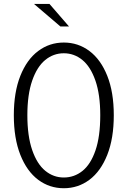

<svg xmlns="http://www.w3.org/2000/svg" viewBox="-20 -962 660 993"><path d="M51.5 -366Q51.5 -485 85.2 -569.8Q119 -654.5 177.5 -698.2Q236 -742 310 -742Q384 -742 442.5 -698.2Q501 -654.5 534.8 -569.8Q568.5 -485 568.5 -366Q568.5 -246.5 534.8 -161.2Q501 -76 442.5 -32.2Q384 11.5 310 11.5Q236 11.5 177.5 -32.2Q119 -76 85.2 -161.2Q51.5 -246.5 51.5 -366ZM498.5 -366Q498.5 -473 473.5 -545Q448.5 -617 406 -651.8Q363.5 -686.5 310 -686.5Q256.5 -686.5 214 -651.8Q171.5 -617 146.5 -545Q121.5 -473 121.5 -366Q121.5 -258.5 146.5 -186Q171.5 -113.5 214 -78.8Q256.5 -44 310 -44Q364 -44 406.5 -78Q449 -112 473.8 -184Q498.5 -256 498.5 -366ZM156 -941.5H236L337 -825H292.5Z"/></svg>

Font: Monaspace Xenon Var
Style: Regular
Weight: 400
Designer: Riley Cran and the Lettermatic Team
Version: Version 1.000 (Monaspace Xenon Var)